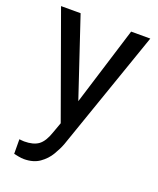

<svg xmlns="http://www.w3.org/2000/svg" viewBox="-138 -612 750 910"><g transform="rotate(20 236.5 -157.0)"><path d="M109.4 -528.3 241.7 -132.8 364.3 -528.3H460.9L249 81.5Q239.3 107.4 220.9 138.4Q202.6 169.4 171.4 191.4Q140.1 213.4 92.3 213.4Q81.5 213.4 64.9 210.4Q48.3 207.5 41.5 205.6L41 132.3Q44.9 132.8 53.5 133.5Q62 134.3 65.4 134.3Q111.8 134.3 137.5 115.5Q163.1 96.7 179.7 47.9L199.2 -5.9L10.7 -528.3Z"/></g></svg>

Font: Vazirmatn UI
Style: Regular
Weight: 400
Designer: Saber Rastikerdar
Foundry: Saber Rastikerdar
Version: Version 33.003